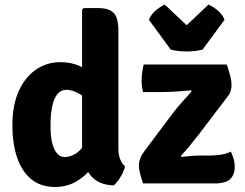

<svg xmlns="http://www.w3.org/2000/svg" viewBox="-20 -770 1028 806"><path d="M477 -144.5Q477 -120.5 484.8 -101Q492.5 -81.5 505 -72Q500.5 -51.5 486.2 -27.5Q472 -3.5 457.5 8Q391.5 7 358 -36.5Q324.5 -80 324.5 -142.5V-729L331.5 -736H392.5Q438.5 -736 457.8 -715Q477 -694 477 -642ZM32 -243.5Q32 -329.5 59.2 -388.8Q86.5 -448 132 -478.5Q177.5 -509 232.5 -509Q284.5 -509 324.8 -487.8Q365 -466.5 398 -446L373 -335Q344 -358.5 314 -375.8Q284 -393 259.5 -393Q235.5 -393 220.8 -374.8Q206 -356.5 199 -322.8Q192 -289 192 -242.5Q192 -196.5 199.8 -167.2Q207.5 -138 221.2 -124.2Q235 -110.5 252 -110.5Q268 -110.5 289.2 -120.2Q310.5 -130 330.8 -157.2Q351 -184.5 364 -237L399 -148.5Q394.5 -108 368.5 -70.5Q342.5 -33 301.8 -9Q261 15 211.5 15Q151 15 111 -18Q71 -51 51.5 -109.5Q32 -168 32 -243.5ZM703.5 -292Q721.5 -316 744.5 -341.8Q767.5 -367.5 784.5 -386L781.5 -391Q763 -389 741 -387.2Q719 -385.5 697.2 -384.5Q675.5 -383.5 657 -383.5H580Q577.5 -395 576 -407.5Q574.5 -420 574.5 -431Q574.5 -448.5 577 -466Q579.5 -483.5 583 -499H932Q941.5 -471 946.8 -450.5Q952 -430 952 -413.5Q952 -403 948.8 -390.2Q945.5 -377.5 937.5 -367.5L815 -206Q798 -184.5 778.2 -160.2Q758.5 -136 739.5 -116L742.5 -111Q764 -114 783.5 -115.5Q803 -117 821.5 -117H856Q879 -117 903.8 -120.2Q928.5 -123.5 949.5 -133.5Q958 -113.5 961.8 -99.2Q965.5 -85 965.5 -69Q965.5 -38 947 -19Q928.5 0 882 0H580.5Q571 -28 567 -45.2Q563 -62.5 563 -76Q563 -89 568 -103.5Q573 -118 585 -134ZM696.5 -562 605 -687Q614.5 -711 635.8 -728Q657 -745 672 -750.5L763.5 -664L855 -750.5Q870.5 -745 891.8 -728Q913 -711 922.5 -687L830.5 -562Q801.5 -554 763.5 -554Q725.5 -554 696.5 -562Z"/></svg>

Font: Signika
Style: Bold
Weight: 700
Designer: Anna Giedry
Foundry: Anna Giedry
Version: Version 2.001